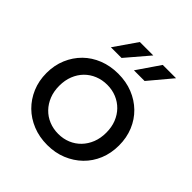

<svg xmlns="http://www.w3.org/2000/svg" viewBox="-198 -881 1031 1031"><g transform="rotate(45 317.5 -365.5)"><path d="M42 -265Q42 -324 63 -373.5Q84 -423 120.5 -459Q157 -495 207.5 -515Q258 -535 318 -535Q378 -535 428 -515Q478 -495 515 -459Q552 -423 572.5 -373.5Q593 -324 593 -265Q593 -206 572.5 -156.5Q552 -107 515 -71Q478 -35 428 -14.5Q378 6 318 6Q258 6 207.5 -14.5Q157 -35 120.5 -71Q84 -107 63 -156.5Q42 -206 42 -265ZM496 -265Q496 -307 482.5 -341Q469 -375 445 -399.5Q421 -424 388.5 -437.5Q356 -451 318 -451Q280 -451 247 -437.5Q214 -424 190 -399.5Q166 -375 152.5 -341Q139 -307 139 -265Q139 -223 152.5 -189Q166 -155 190 -130Q214 -105 247 -91.5Q280 -78 318 -78Q356 -78 388.5 -91.5Q421 -105 445 -130Q469 -155 482.5 -189Q496 -223 496 -265ZM279 -737H381L270 -607H189ZM453 -737H554L445 -607H364Z"/></g></svg>

Font: CMG Sans Medium
Style: Regular
Weight: 500
Designer: Julieta Ulanovsky
Foundry: Julieta Ulanovsky
Version: Version 7.200